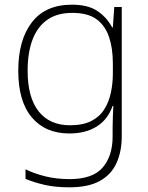

<svg xmlns="http://www.w3.org/2000/svg" viewBox="-20 -560 630 820"><path d="M287 -540Q356 -540 396 -513Q436 -486 459 -443H462L468 -530H500V22Q500 87 477.5 136.5Q455 186 406 213Q357 240 276 240Q216 240 170.5 229.5Q125 219 89 204V163Q125 181 173 193Q221 205 277 205Q376 205 418.5 155.5Q461 106 461 23V-15Q461 -40 462 -61.5Q463 -83 464 -108H461Q441 -50 393.5 -20Q346 10 276 10Q174 10 116 -58.5Q58 -127 58 -258Q58 -389 116 -464.5Q174 -540 287 -540ZM289 -505Q224 -505 182 -475.5Q140 -446 119 -391Q98 -336 98 -258Q98 -144 145 -84.5Q192 -25 279 -25Q334 -25 369.5 -43Q405 -61 425 -92.5Q445 -124 453.5 -164Q462 -204 462 -246V-289Q462 -354 445.5 -402.5Q429 -451 392 -478Q355 -505 289 -505Z"/></svg>

Font: Noto Sans Armenian ExtraLight
Style: Regular
Weight: 250
Designer: Monotype Design Team
Foundry: Monotype Imaging Inc.
Version: Version 2.007